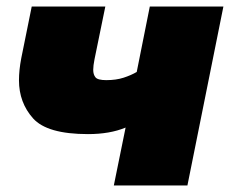

<svg xmlns="http://www.w3.org/2000/svg" viewBox="-20 -567 703 587"><path d="M438 -547H663L553 0H328L364 -177Q316 -157 249 -157Q124 -157 81 -205.2Q38 -253.5 38 -321.5Q38 -352.5 45 -389L77 -547H302L269 -386Q265 -366 265 -353.5Q265 -339 272 -330.5Q279 -322 305 -322Q335 -322 358 -329.5Q381 -337 398 -347Z"/></svg>

Font: Argentum Sans Black
Style: Italic
Weight: 900
Italic angle: -11°
Designer: Julieta Ulanovsky (font), Cristiano Sobral (main changes and remaster)
Foundry: Julieta Ulanovsky (font), Cristiano Sobral (main changes and remaster)
Version: Version 2.007;June 15, 2022;FontCreator 14.0.0.2814 64-bit; 